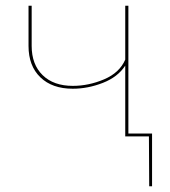

<svg xmlns="http://www.w3.org/2000/svg" viewBox="-20 -478 595 673"><path d="M513 175H503L502 0H419V-248Q393 -208 340.5 -187.5Q288 -167 235 -167Q163 -167 121.5 -207Q80 -247 80 -317V-458H91V-317Q91 -252 129.5 -214.5Q168 -177 235 -177Q291 -177 345 -200Q399 -223 419 -269V-458H430V-10H513Z"/></svg>

Font: Ysabeau SC Hairline
Style: Regular
Weight: 100
Designer: Christian Thalmann (Catharsis Fonts)
Version: Version 0.003